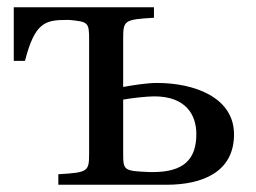

<svg xmlns="http://www.w3.org/2000/svg" viewBox="-20 -510 708 530"><path d="M18 -342H49C76 -448 105 -455 164 -455H171C224 -450 226 -448 226 -400V-87C226 -36 223 -34 141 -29V0H440C537 0 626 -34 626 -139C626 -242 515 -281 414 -281C384 -281 349 -275 320 -270V-403C320 -454 323 -456 405 -461V-490H18ZM320 -90V-235C341 -239 384 -244 406 -244C493 -244 522 -193 522 -140C522 -70 487 -35 402 -35H395C320 -38 320 -39 320 -90Z"/></svg>

Font: Lingua Franca
Style: Regular
Weight: 400
Version: Version 1.19